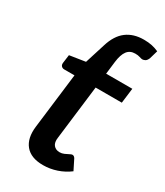

<svg xmlns="http://www.w3.org/2000/svg" viewBox="-185 -805 763 889"><g transform="rotate(30 196.5 -360.5)"><path d="M198 8Q133 8 103 -28.5Q73 -65 81 -130L117 -425H62Q53 -425 47 -431Q41 -437 42 -448L48 -493L132 -506L166 -614Q184 -673 221 -701Q258 -729 313 -729Q338 -729 356.5 -725Q375 -721 393 -713L380 -668Q374 -654 366 -650Q358 -646 352 -646Q346 -646 336 -649.5Q326 -653 311 -653Q283 -653 268 -633Q253 -613 248 -572L240 -505H380L370 -425H230L195 -137Q191 -110 202.5 -96Q214 -82 235 -82Q247 -82 258.5 -87Q270 -92 279 -97Q288 -102 293 -102Q302 -102 308 -92L335 -38Q306 -16 270.5 -4Q235 8 198 8Z"/></g></svg>

Font: Aleo SemiBold
Style: Italic
Weight: 600
Italic angle: -7°
Designer: Alessio Laiso
Foundry: Alessio Laiso
Version: Version 2.001;gftools[0.9.29]